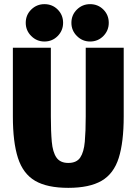

<svg xmlns="http://www.w3.org/2000/svg" viewBox="-20 -897 658 925"><path d="M576 -336Q576 -212 552 -136Q528 -60 469.5 -26Q411 8 309 8Q207 8 149 -26Q91 -60 66.5 -136Q42 -212 42 -336V-667H225V-336Q225 -264 229.5 -214Q234 -164 252 -138Q270 -112 309 -112Q349 -112 366.5 -138Q384 -164 388.5 -214Q393 -264 393 -336V-667H576ZM194 -697Q157 -697 130.5 -723.5Q104 -750 104 -787Q104 -825 130.5 -851Q157 -877 194 -877Q232 -877 258 -851Q284 -825 284 -787Q284 -750 258 -723.5Q232 -697 194 -697ZM414 -697Q377 -697 350.5 -723.5Q324 -750 324 -787Q324 -825 350.5 -851Q377 -877 414 -877Q452 -877 478 -851Q504 -825 504 -787Q504 -750 478 -723.5Q452 -697 414 -697Z"/></svg>

Font: Epunda Sans Black
Style: Regular
Weight: 900
Designer: Simon Atzbach
Foundry: typofactur
Version: Version 2.204; ttfautohint (v1.8.4.7-5d5b)